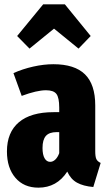

<svg xmlns="http://www.w3.org/2000/svg" viewBox="-20 -847 497 885"><path d="M444 -96 410 15Q364 11 335 -5Q306 -21 290 -56Q242 18 157 18Q90 18 51 -27.5Q12 -73 12 -149Q12 -237 67 -283.5Q122 -330 227 -330H253V-351Q253 -397 240 -414Q227 -431 192 -431Q150 -431 80 -405L42 -510Q84 -529 133 -540Q182 -551 226 -551Q324 -551 371.5 -504.5Q419 -458 419 -361V-150Q419 -125 424 -114Q429 -103 444 -96ZM253 -141V-238H241Q207 -238 191.5 -220.5Q176 -203 176 -165Q176 -134 185.5 -117.5Q195 -101 211 -101Q224 -101 235 -111.5Q246 -122 253 -141ZM59 -681 179 -827H279L398 -681L342 -623L229 -715L116 -623Z"/></svg>

Font: Fira Sans Compressed ExtraBold
Style: Regular
Weight: 800
Width: 1
Designer: bBox Type GmbH & Carrois Corporate GbR & Edenspiekermann AG
Foundry: bBox Type GmbH & Carrois Corporate GbR & Edenspiekermann AG
Version: Version 4.301